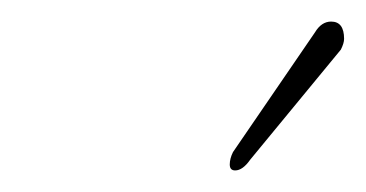

<svg xmlns="http://www.w3.org/2000/svg" viewBox="-20 -601 339 178"><path d="M299 -565Q299 -561 296 -555L212 -453Q205 -443 198 -443Q193 -443 193 -448.5Q193 -454 196 -460L272 -571Q278 -581 287 -581Q299 -581 299 -565Z"/></svg>

Font: Mrs Saint Delafield
Style: Regular
Weight: 400
Designer: Alejandro Paul
Foundry: Alejandro Paul
Version: Version 1.001